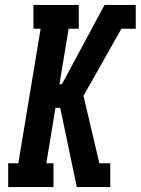

<svg xmlns="http://www.w3.org/2000/svg" viewBox="-20 -755 568 775"><path d="M13 0V-96H54L144 -639H115V-735H298V-639H257L220 -415H230L402 -735H528V-639H470L317 -368L381 -96H425V0H290L223 -320H204L167 -96H196V0Z"/></svg>

Font: Iosevka Gothic
Style: Bold Italic
Weight: 700
Italic angle: -9°
Monospace: yes
Designer: Belleve Invis
Foundry: Belleve Invis
Version: Version 15.5.1; ttfautohint (v1.8.4)